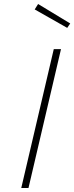

<svg xmlns="http://www.w3.org/2000/svg" viewBox="-20 -937 370 957"><path d="M122 0 284 -692H248L86 0ZM153 -890 315 -798 330 -820 170 -917Z"/></svg>

Font: RazerF5 Thin
Style: Italic
Weight: 250
Foundry: Razer Inc.
Version: Version 2